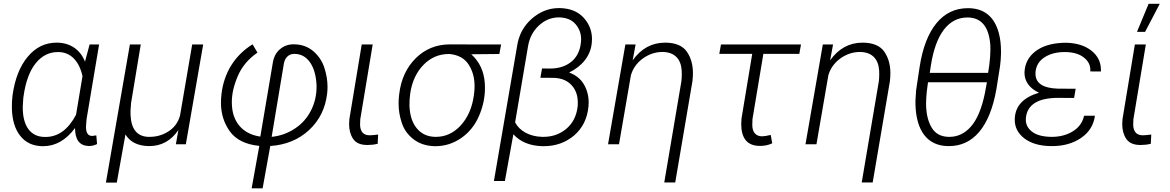

<svg xmlns="http://www.w3.org/2000/svg" viewBox="-20 -764 6197 1017"><path d="M454.6 -528.3 430.2 -437.5C405.3 -500.5 353.5 -536.1 285.6 -538.1C283.7 -538.1 281.7 -538.1 279.8 -538.1C218.8 -538.1 167.5 -512.7 126 -462.4C84.5 -412.1 58.1 -344.2 46.4 -258.8L45.4 -248.5C43.5 -233.4 43 -218.3 43 -203.1C43 -198.7 43 -194.3 43 -189.9C44.4 -128.4 59.1 -80.1 86.9 -44.9C114.7 -9.3 152.8 8.8 202.1 10.3C204.6 10.3 206.5 10.3 209 10.3C273.9 10.3 330.1 -22 377.4 -85.9C377.4 -23.4 401.9 8.3 450.2 9.3C451.2 9.3 452.6 9.3 453.6 9.3C466.8 9.3 480.5 5.9 494.1 -1L490.2 -46.9L467.8 -43.9C446.3 -44.4 435.5 -60.5 435.5 -91.3C435.5 -96.7 436 -102.1 436.5 -108.4L438.5 -132.8L504.9 -528.3ZM105 -255.9C115.7 -331.5 137.2 -389.2 168.9 -428.7C200.7 -468.3 240.2 -488.3 286.6 -488.3C288.6 -488.3 290.5 -488.3 292.5 -488.3C354.5 -486.3 399.4 -440.9 417 -360.4L382.8 -156.2C341.3 -77.6 287.6 -38.6 221.2 -38.6C219.2 -38.6 217.3 -38.6 215.3 -38.6C140.6 -40 100.6 -97.7 100.6 -193.8C100.6 -196.3 100.6 -198.7 100.6 -201.2L103.5 -246.1Z M668 -528.3 541 203.1H598.6L644.5 -51.8C668.5 -12.2 709 8.3 766.1 9.8C767.6 9.8 769 9.8 770.5 9.8C835 9.8 886.2 -18.6 924.8 -75.2L911.6 0H964.4L1056.2 -528.3H998L933.6 -151.9C923.8 -116.2 903.8 -88.4 873 -68.4C842.8 -48.8 809.1 -39.1 772.5 -39.1C770 -39.1 767.6 -39.1 765.1 -39.1C705.6 -41.5 674.3 -80.6 671.4 -156.7V-179.7L674.3 -218.8L725.6 -528.3Z M1313 233.4H1371.1L1411.6 9.3C1493.2 3.9 1562 -23.9 1617.2 -75.2C1672.4 -126.5 1704.1 -190.9 1712.9 -269.5C1714.4 -281.7 1714.8 -293.5 1714.8 -305.2C1714.8 -336.4 1709.5 -369.6 1698.2 -404.8C1687 -439.9 1667 -469.2 1639.2 -493.2C1611.3 -516.6 1577.6 -528.8 1538.1 -529.3C1537.1 -529.3 1536.1 -529.3 1535.2 -529.3C1506.8 -529.3 1482.4 -520.5 1461.9 -502.4C1440.9 -484.4 1428.7 -459 1424.3 -427.2L1358.9 -40.5C1275.4 -52.2 1221.7 -105.5 1210.4 -186C1208.5 -198.7 1208 -211.4 1208 -224.6C1208 -266.1 1218.3 -311.5 1239.7 -361.3C1260.7 -410.6 1295.4 -452.1 1343.8 -485.4L1317.9 -529.3C1222.7 -470.7 1166.5 -377.9 1153.3 -267.1C1151.4 -250 1150.4 -233.9 1150.4 -218.8C1150.4 -162.6 1166 -112.3 1197.3 -68.4C1229 -24.4 1280.8 1.5 1353.5 8.8ZM1483.9 -428.7C1489.3 -455.6 1506.3 -477.1 1535.6 -478.5C1537.1 -478.5 1538.6 -478.5 1540 -478.5C1573.2 -478.5 1600.6 -463.9 1621.6 -434.6C1642.6 -404.8 1654.3 -364.3 1656.7 -312.5C1656.7 -309.6 1656.7 -306.6 1656.7 -304.2C1656.7 -259.3 1647 -217.3 1627 -178.2C1606.9 -138.7 1578.6 -106.9 1542 -83C1505.4 -58.6 1464.4 -43.9 1418.9 -39.1Z M1896 -528.3 1830.6 -133.3C1829.6 -124 1829.1 -115.2 1829.1 -106.9C1829.1 -75.2 1836.4 -49.3 1850.6 -28.3C1864.7 -7.3 1888.7 3.4 1922.4 3.9C1924.3 3.9 1926.8 3.9 1928.7 3.9C1945.3 3.9 1962.9 2 1980.5 -2.4L1982.9 -51.3C1961.9 -48.8 1947.3 -47.4 1938.5 -47.4C1937.5 -47.4 1937 -47.4 1936 -47.4C1904.8 -48.3 1888.7 -66.4 1887.2 -102.1L1888.2 -131.8L1954.1 -528.3Z M2634.3 -528.3 2362.3 -528.8C2291.5 -528.8 2231.9 -504.4 2182.6 -456.1C2133.3 -407.2 2104 -344.2 2094.7 -266.6L2093.3 -254.4C2091.8 -240.7 2091.3 -227.5 2091.3 -214.8C2091.3 -181.6 2096.7 -147.5 2108.4 -112.8C2119.6 -78.1 2140.6 -49.3 2170.4 -26.4C2200.2 -3.4 2236.8 8.8 2280.3 10.3C2282.2 10.3 2284.7 10.3 2286.6 10.3C2335.4 10.3 2380.9 -3.9 2422.9 -32.7C2464.4 -61.5 2496.1 -100.6 2517.1 -149.4C2538.1 -198.2 2548.8 -247.6 2548.8 -297.9C2548.8 -306.2 2548.3 -314.9 2547.9 -323.7C2543.5 -386.7 2519.5 -437.5 2476.1 -476.6L2625 -478ZM2148.9 -203.6C2148.9 -206.1 2148.9 -209 2148.9 -211.9C2148.9 -227.1 2149.9 -245.6 2152.8 -268.6C2162.1 -331.5 2185.5 -381.8 2223.1 -420.4C2260.7 -459 2305.7 -478 2357.9 -478C2358.4 -478 2359.4 -478 2360.4 -478C2407.7 -473.6 2441.4 -454.6 2462.4 -421.9C2483.4 -389.2 2493.7 -351.6 2493.7 -308.6C2493.7 -297.4 2493.2 -285.2 2491.7 -272.9L2489.7 -256.8C2480.5 -191.9 2457 -139.6 2419.9 -99.1C2382.8 -59.1 2339.4 -39.1 2289.1 -39.1C2287.1 -39.1 2285.2 -39.1 2283.2 -39.1C2242.7 -40.5 2210.9 -55.7 2187.5 -84.5C2163.6 -113.3 2150.9 -152.8 2148.9 -203.6Z M2946.3 -721.2C2944.3 -721.2 2942.9 -721.2 2940.9 -721.2C2887.2 -721.2 2838.9 -702.1 2795.4 -663.6C2752.4 -625 2727.1 -576.7 2718.8 -518.6L2596.2 194.8H2654.3L2699.2 -52.7C2735.8 -12.2 2787.6 8.8 2854 10.3C2856 10.3 2858.4 10.3 2860.4 10.3C2922.9 10.3 2976.6 -8.8 3021.5 -46.9C3065.9 -85.4 3091.3 -136.7 3097.2 -201.2C3097.7 -208 3098.1 -215.3 3098.1 -221.7C3098.1 -255.9 3089.8 -287.6 3073.2 -316.4C3056.6 -345.2 3030.3 -366.7 2994.6 -379.9C3063.5 -413.1 3108.9 -469.2 3114.7 -537.6C3115.2 -543.9 3115.7 -550.8 3115.7 -557.1C3115.7 -600.6 3100.6 -638.7 3070.8 -670.9C3041 -703.1 2999.5 -719.7 2946.3 -721.2ZM2851.1 -401.4 2842.3 -352.1 2914.1 -351.6C2956.1 -350.1 2988.8 -335.9 3011.7 -308.1C3031.2 -284.7 3040.5 -255.4 3040.5 -220.7C3040.5 -213.9 3040.5 -206.5 3039.6 -199.2C3033.7 -149.4 3013.7 -110.4 2979.5 -81.5C2945.3 -53.2 2905.3 -39.1 2858.4 -39.1C2856.4 -39.1 2854 -39.1 2852.1 -39.1C2785.6 -40.5 2731.9 -70.3 2708.5 -115.7L2776.9 -518.6C2784.2 -563 2803.2 -599.6 2834 -628.4C2864.7 -657.2 2900.4 -671.9 2940.4 -671.9C2941.4 -671.9 2942.4 -671.9 2943.4 -671.9C2981 -670.4 3009.8 -658.7 3028.8 -635.7C3048.3 -612.8 3058.1 -586.4 3058.1 -556.6C3058.1 -551.3 3057.6 -545.4 3057.1 -539.6C3052.7 -495.1 3035.6 -460.9 3006.3 -437C2977.1 -413.1 2939.5 -400.9 2893.6 -400.9Z M3292.5 -528.3 3200.7 0H3258.8L3321.8 -365.2C3332 -400.9 3353 -430.7 3384.8 -454.1C3417 -477.1 3451.7 -488.8 3489.3 -488.8C3490.2 -488.8 3491.2 -488.8 3492.2 -488.8C3552.7 -486.8 3586.4 -452.6 3590.8 -391.6C3591.3 -384.8 3591.3 -377.9 3591.3 -371.1C3591.3 -359.4 3590.8 -346.7 3589.4 -334.5L3498.5 202.6H3556.6L3647.9 -334.5C3649.4 -349.1 3650.4 -363.3 3650.4 -376.5C3650.4 -421.4 3639.6 -459 3618.2 -490.2C3596.7 -521 3559.6 -537.1 3507.3 -538.1C3505.9 -538.1 3504.4 -538.1 3502.9 -538.1C3433.1 -538.1 3375.5 -506.8 3331.1 -444.3L3346.7 -528.3Z M4222.7 -528.3H3798.8L3790 -478.5H3964.4L3907.7 -136.2C3906.7 -126 3906.2 -116.7 3906.2 -107.4C3906.2 -30.8 3938.5 7.8 4002.4 8.8C4003.9 8.8 4005.4 8.8 4007.3 8.8C4030.3 8.8 4051.3 4.4 4070.3 -4.9L4062.5 -49.3C4042.5 -44.4 4027.3 -42 4017.1 -42C4016.6 -42 4015.6 -42 4015.1 -42C3982.4 -42.5 3964.8 -65.4 3964.8 -102.1L3965.8 -133.3L4023.4 -478.5H4213.9Z M4338.4 -528.3 4246.6 0H4304.7L4367.7 -365.2C4377.9 -400.9 4398.9 -430.7 4430.7 -454.1C4462.9 -477.1 4497.6 -488.8 4535.2 -488.8C4536.1 -488.8 4537.1 -488.8 4538.1 -488.8C4598.6 -486.8 4632.3 -452.6 4636.7 -391.6C4637.2 -384.8 4637.2 -377.9 4637.2 -371.1C4637.2 -359.4 4636.7 -346.7 4635.3 -334.5L4544.4 202.6H4602.5L4693.8 -334.5C4695.3 -349.1 4696.3 -363.3 4696.3 -376.5C4696.3 -421.4 4685.5 -459 4664.1 -490.2C4642.6 -521 4605.5 -537.1 4553.2 -538.1C4551.8 -538.1 4550.3 -538.1 4548.8 -538.1C4479 -538.1 4421.4 -506.8 4377 -444.3L4392.6 -528.3Z M4999 9.8C5002 9.8 5004.9 9.8 5007.3 9.8C5132.8 9.8 5222.2 -88.4 5257.8 -292L5276.9 -412.1C5279.8 -433.6 5281.7 -456.1 5282.2 -479.5C5282.2 -483.4 5282.2 -487.3 5282.2 -491.7C5282.2 -525.9 5278.8 -558.1 5271 -587.4C5248 -674.3 5195.3 -718.8 5112.3 -720.7C5110.4 -720.7 5108.4 -720.7 5106.4 -720.7C5039.1 -720.7 4983.4 -693.8 4939.9 -640.6C4896.5 -587.4 4866.7 -510.3 4851.1 -409.2L4832.5 -285.6L4829.1 -233.4V-210C4833 -69.3 4893.6 7.3 4999 9.8ZM4910.2 -413.6C4936 -585 5004.9 -671.4 5104 -671.4C5105.5 -671.4 5107.4 -671.4 5109.4 -671.4C5180.2 -668.9 5218.8 -620.1 5225.6 -524.9C5226.1 -518.1 5226.1 -510.7 5226.1 -502.9C5226.1 -478.5 5224.1 -450.7 5220.2 -419.9L5213.9 -377.9H4904.8ZM5196.3 -267.6C5179.7 -188 5155.3 -130.4 5123 -93.8C5090.8 -57.1 5052.7 -39.1 5009.3 -39.1C5006.8 -39.1 5004.9 -39.1 5002.4 -39.1C4961.9 -40.5 4932.1 -57.6 4913.6 -90.3C4894.5 -123.5 4885.3 -165.5 4885.3 -216.3C4885.3 -225.1 4885.7 -234.4 4886.2 -244.1C4887.2 -264.2 4890.1 -292.5 4895.5 -328.1H5207.5Z M5355.5 -140.6C5355 -136.7 5355 -133.3 5355 -129.4C5355 -89.8 5372.1 -56.6 5406.2 -30.8C5439.9 -4.9 5486.3 8.8 5544.4 9.8C5547.9 9.8 5550.8 9.8 5554.2 9.8C5612.8 9.8 5663.6 -4.4 5706.1 -33.2C5748.5 -62 5772.9 -101.1 5779.8 -150.9H5722.2C5714.8 -116.7 5695.8 -89.4 5664.1 -69.3C5632.3 -49.3 5594.7 -39.1 5551.3 -39.1C5549.8 -39.1 5548.3 -39.1 5546.9 -39.1C5502.9 -40 5469.7 -48.8 5447.3 -65.9C5424.8 -83 5413.6 -104.5 5413.6 -129.9C5413.6 -133.3 5413.6 -136.7 5414.1 -140.6C5421.4 -209 5477.5 -245.6 5584.5 -245.6L5669.4 -245.1L5677.7 -293.9L5584 -294.4C5504.4 -296.9 5464.8 -323.2 5464.8 -374C5464.8 -377.4 5464.8 -381.3 5465.3 -385.3C5469.2 -418 5485.4 -443.4 5514.2 -461.4C5543 -479.5 5578.1 -488.3 5619.1 -488.3C5621.1 -488.3 5623.5 -488.3 5625.5 -488.3C5665.5 -487.3 5697.3 -478 5720.2 -460C5743.7 -441.9 5755.4 -419.9 5755.4 -393.6C5755.4 -390.6 5754.9 -388.2 5754.9 -385.7L5811.5 -385.3C5811.5 -388.2 5811.5 -390.6 5811.5 -393.6C5811.5 -434.6 5794.9 -468.8 5761.7 -495.1C5728 -522 5683.6 -536.1 5627.4 -537.6L5605.5 -537.1C5545.4 -533.7 5498 -518.6 5463.4 -491.2C5428.2 -463.9 5409.2 -427.7 5406.7 -383.3C5406.7 -381.3 5406.7 -378.9 5406.7 -377C5406.7 -334.5 5432.1 -296.4 5483.4 -272.9C5402.8 -249 5359.9 -205.1 5355.5 -140.6Z M6002.4 -595.2H6045.4L6123 -743.7H6064ZM5991.2 -528.3 5925.8 -133.3C5924.8 -124 5924.3 -115.2 5924.3 -106.9C5924.3 -75.2 5931.6 -49.3 5945.8 -28.3C5960 -7.3 5983.9 3.4 6017.6 3.9C6019.5 3.9 6022 3.9 6023.9 3.9C6040.5 3.9 6058.1 2 6075.7 -2.4L6078.1 -51.3C6057.1 -48.8 6042.5 -47.4 6033.7 -47.4C6032.7 -47.4 6032.2 -47.4 6031.2 -47.4C6000 -48.3 5983.9 -66.4 5982.4 -102.1L5983.4 -131.8L6049.3 -528.3Z"/></svg>

Font: Roboto Light
Style: Italic
Weight: 300
Italic angle: -12°
Designer: Google
Version: Version 2.137; 2017